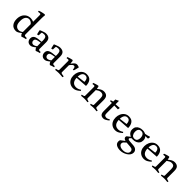

<svg xmlns="http://www.w3.org/2000/svg" viewBox="374 -2410 4361 4361"><g transform="rotate(45 2555.0 -229.0)"><path d="M432 -85Q432 -75 436 -65.5Q440 -56 448 -52Q459 -48 478.5 -47.5Q498 -47 511 -48L518 -18Q491 -13 459 -4Q427 5 401 16Q386 5 373 -12Q360 -29 355 -52Q309 -15 279 0.5Q249 16 223 16Q133 16 87.5 -41.5Q42 -99 42 -192Q42 -262 68 -316Q94 -370 142.5 -401Q191 -432 258 -432Q283 -432 309 -425.5Q335 -419 352 -411V-622Q352 -636 348.5 -645.5Q345 -655 334 -656Q325 -658 310 -656Q295 -654 283 -652Q271 -650 271 -650L266 -680Q286 -689 315.5 -697Q345 -705 375 -711Q405 -717 424 -718L439 -700Q435 -681 433.5 -657Q432 -633 432 -602ZM254 -43Q277 -43 300.5 -52Q324 -61 352 -83V-332Q335 -359 306 -375Q277 -391 249 -391Q199 -391 165 -349Q131 -307 131 -215Q131 -124 165.5 -83.5Q200 -43 254 -43Z M719 -44Q738 -44 763 -55Q788 -66 811 -84V-198L734 -184Q699 -178 677 -162Q655 -146 655 -112Q655 -84 673 -64Q691 -44 719 -44ZM891 -286V-82Q891 -60 902.5 -53Q914 -46 930 -46Q941 -46 949 -46.5Q957 -47 957 -47L965 -18Q937 -12 911.5 -3.5Q886 5 861 16Q845 5 832 -12Q819 -29 814 -51Q768 -13 740 1.5Q712 16 684 16Q632 16 602 -16Q572 -48 572 -100Q572 -141 591.5 -165Q611 -189 644.5 -201Q678 -213 719 -217L811 -227V-272Q811 -324 795.5 -355.5Q780 -387 730 -387Q711 -387 693.5 -383.5Q676 -380 666 -375Q663 -365 662 -347Q661 -329 660.5 -311.5Q660 -294 660 -283L618 -271Q615 -281 609.5 -303Q604 -325 599 -348Q594 -371 593 -383Q610 -391 638.5 -402.5Q667 -414 697.5 -423Q728 -432 749 -432Q823 -432 857 -396Q891 -360 891 -286Z M1174 -44Q1193 -44 1218 -55Q1243 -66 1266 -84V-198L1189 -184Q1154 -178 1132 -162Q1110 -146 1110 -112Q1110 -84 1128 -64Q1146 -44 1174 -44ZM1346 -286V-82Q1346 -60 1357.5 -53Q1369 -46 1385 -46Q1396 -46 1404 -46.5Q1412 -47 1412 -47L1420 -18Q1392 -12 1366.5 -3.5Q1341 5 1316 16Q1300 5 1287 -12Q1274 -29 1269 -51Q1223 -13 1195 1.5Q1167 16 1139 16Q1087 16 1057 -16Q1027 -48 1027 -100Q1027 -141 1046.5 -165Q1066 -189 1099.5 -201Q1133 -213 1174 -217L1266 -227V-272Q1266 -324 1250.5 -355.5Q1235 -387 1185 -387Q1166 -387 1148.5 -383.5Q1131 -380 1121 -375Q1118 -365 1117 -347Q1116 -329 1115.5 -311.5Q1115 -294 1115 -283L1073 -271Q1070 -281 1064.5 -303Q1059 -325 1054 -348Q1049 -371 1048 -383Q1065 -391 1093.5 -402.5Q1122 -414 1152.5 -423Q1183 -432 1204 -432Q1278 -432 1312 -396Q1346 -360 1346 -286Z M1600 -432 1616 -414Q1616 -395 1619 -373.5Q1622 -352 1625 -337L1658 -379Q1682 -408 1702.5 -420Q1723 -432 1748 -432Q1766 -432 1786.5 -425Q1807 -418 1819 -413Q1817 -399 1810.5 -373.5Q1804 -348 1797.5 -323Q1791 -298 1785 -284L1758 -282Q1758 -316 1748 -340Q1738 -364 1716 -364Q1698 -364 1680.5 -351Q1663 -338 1649 -320.5Q1635 -303 1625 -289V-67Q1625 -54 1629 -48.5Q1633 -43 1646 -38Q1656 -35 1673.5 -32Q1691 -29 1706 -27.5Q1721 -26 1721 -26L1714 8Q1680 5 1647 2.5Q1614 0 1594 0Q1575 0 1543 2Q1511 4 1480 8L1472 -22Q1472 -22 1482.5 -24Q1493 -26 1507 -29.5Q1521 -33 1530 -37Q1541 -43 1543 -48Q1545 -53 1545 -66V-336Q1545 -350 1542 -358.5Q1539 -367 1528 -369Q1521 -371 1507.5 -369.5Q1494 -368 1483.5 -366Q1473 -364 1473 -364L1468 -394Q1486 -402 1510 -410Q1534 -418 1558 -424Q1582 -430 1600 -432Z M2232 -230 1950 -210Q1958 -47 2094 -47Q2127 -47 2158.5 -60Q2190 -73 2214 -90L2230 -68Q2191 -32 2160 -14Q2129 4 2105 10Q2081 16 2061 16Q2001 16 1956 -10.5Q1911 -37 1886 -85.5Q1861 -134 1861 -200Q1861 -261 1885 -314Q1909 -367 1953.5 -399.5Q1998 -432 2059 -432Q2150 -432 2191 -375.5Q2232 -319 2232 -230ZM2053 -391Q2015 -391 1992.5 -369.5Q1970 -348 1960 -314.5Q1950 -281 1950 -246L2142 -270Q2142 -301 2134 -328.5Q2126 -356 2107 -373.5Q2088 -391 2053 -391Z M2456 -321V-64Q2456 -52 2458.5 -47Q2461 -42 2472 -36Q2486 -29 2505.5 -25Q2525 -21 2525 -21L2518 8Q2480 4 2457.5 2Q2435 0 2415 0Q2395 0 2372 2Q2349 4 2311 8L2303 -22Q2303 -22 2313.5 -24Q2324 -26 2338 -29.5Q2352 -33 2361 -37Q2372 -43 2374 -48Q2376 -53 2376 -66V-336Q2376 -350 2373 -358.5Q2370 -367 2359 -369Q2352 -371 2338.5 -369.5Q2325 -368 2314.5 -366Q2304 -364 2304 -364L2299 -394Q2317 -402 2340.5 -410Q2364 -418 2387.5 -424Q2411 -430 2429 -432L2445 -414Q2445 -398 2448 -383.5Q2451 -369 2455 -358L2493 -387Q2518 -407 2548.5 -419.5Q2579 -432 2610 -432Q2674 -432 2708.5 -398Q2743 -364 2743 -281V-66Q2743 -53 2745.5 -48Q2748 -43 2759 -37Q2769 -33 2782 -29.5Q2795 -26 2805.5 -24Q2816 -22 2816 -22L2809 8Q2771 4 2748 2Q2725 0 2705 0Q2686 0 2663 2Q2640 4 2602 8L2595 -21Q2595 -21 2614.5 -25Q2634 -29 2648 -36Q2659 -42 2661 -47Q2663 -52 2663 -64V-261Q2663 -318 2643 -344.5Q2623 -371 2571 -371Q2540 -371 2510 -355.5Q2480 -340 2456 -321Z M2863 -372 2858 -398 2921 -416V-483L3001 -520V-410L3129 -419L3121 -366L3001 -370V-124Q3001 -74 3020 -59.5Q3039 -45 3069 -45Q3091 -45 3113 -55.5Q3135 -66 3151 -76L3166 -53Q3150 -40 3127.5 -23.5Q3105 -7 3079.5 4.5Q3054 16 3027 16Q3000 16 2975.5 6Q2951 -4 2936 -31Q2921 -58 2921 -109V-372Z M3585 -230 3303 -210Q3311 -47 3447 -47Q3480 -47 3511.5 -60Q3543 -73 3567 -90L3583 -68Q3544 -32 3513 -14Q3482 4 3458 10Q3434 16 3414 16Q3354 16 3309 -10.5Q3264 -37 3239 -85.5Q3214 -134 3214 -200Q3214 -261 3238 -314Q3262 -367 3306.5 -399.5Q3351 -432 3412 -432Q3503 -432 3544 -375.5Q3585 -319 3585 -230ZM3406 -391Q3368 -391 3345.5 -369.5Q3323 -348 3313 -314.5Q3303 -281 3303 -246L3495 -270Q3495 -301 3487 -328.5Q3479 -356 3460 -373.5Q3441 -391 3406 -391Z M3691 -72 3769 -134Q3769 -134 3754 -141Q3739 -148 3719.5 -164Q3700 -180 3685 -207.5Q3670 -235 3670 -277Q3670 -328 3694.5 -362.5Q3719 -397 3760 -414.5Q3801 -432 3852 -432Q3896 -432 3922 -421Q3948 -410 3948 -410L3961 -412Q3986 -415 4018 -423.5Q4050 -432 4072 -442L4085 -428L4074 -380Q4061 -378 4037 -377.5Q4013 -377 3989 -379Q3989 -379 3999 -367.5Q4009 -356 4019 -333Q4029 -310 4029 -277Q4029 -226 4005 -191Q3981 -156 3939.5 -138Q3898 -120 3847 -120Q3830 -120 3819 -122Q3808 -124 3808 -124Q3792 -111 3779 -99Q3766 -87 3766 -75Q3766 -62 3781 -54Q3796 -46 3842 -43L3941 -36Q4006 -31 4038 0Q4070 31 4070 75Q4070 116 4047 150Q4024 184 3986 208.5Q3948 233 3903.5 246.5Q3859 260 3816 260Q3738 260 3690 230Q3642 200 3642 140Q3642 129 3644.5 116Q3647 103 3651 94L3750 19Q3716 10 3700 -6.5Q3684 -23 3684 -45Q3684 -49 3686.5 -58.5Q3689 -68 3691 -72ZM3914 36 3794 27Q3757 58 3739.5 78.5Q3722 99 3722 125Q3722 161 3758.5 186Q3795 211 3857 211Q3920 211 3961.5 183Q4003 155 4003 110Q4003 78 3983.5 59Q3964 40 3914 36ZM3754 -283Q3754 -234 3778.5 -196.5Q3803 -159 3852 -159Q3901 -159 3922.5 -190Q3944 -221 3944 -270Q3944 -320 3920 -357Q3896 -394 3847 -394Q3798 -394 3776 -363Q3754 -332 3754 -283Z M4506 -230 4224 -210Q4232 -47 4368 -47Q4401 -47 4432.5 -60Q4464 -73 4488 -90L4504 -68Q4465 -32 4434 -14Q4403 4 4379 10Q4355 16 4335 16Q4275 16 4230 -10.5Q4185 -37 4160 -85.5Q4135 -134 4135 -200Q4135 -261 4159 -314Q4183 -367 4227.5 -399.5Q4272 -432 4333 -432Q4424 -432 4465 -375.5Q4506 -319 4506 -230ZM4327 -391Q4289 -391 4266.5 -369.5Q4244 -348 4234 -314.5Q4224 -281 4224 -246L4416 -270Q4416 -301 4408 -328.5Q4400 -356 4381 -373.5Q4362 -391 4327 -391Z M4730 -321V-64Q4730 -52 4732.5 -47Q4735 -42 4746 -36Q4760 -29 4779.5 -25Q4799 -21 4799 -21L4792 8Q4754 4 4731.5 2Q4709 0 4689 0Q4669 0 4646 2Q4623 4 4585 8L4577 -22Q4577 -22 4587.5 -24Q4598 -26 4612 -29.5Q4626 -33 4635 -37Q4646 -43 4648 -48Q4650 -53 4650 -66V-336Q4650 -350 4647 -358.5Q4644 -367 4633 -369Q4626 -371 4612.5 -369.5Q4599 -368 4588.5 -366Q4578 -364 4578 -364L4573 -394Q4591 -402 4614.5 -410Q4638 -418 4661.5 -424Q4685 -430 4703 -432L4719 -414Q4719 -398 4722 -383.5Q4725 -369 4729 -358L4767 -387Q4792 -407 4822.5 -419.5Q4853 -432 4884 -432Q4948 -432 4982.5 -398Q5017 -364 5017 -281V-66Q5017 -53 5019.5 -48Q5022 -43 5033 -37Q5043 -33 5056 -29.5Q5069 -26 5079.5 -24Q5090 -22 5090 -22L5083 8Q5045 4 5022 2Q4999 0 4979 0Q4960 0 4937 2Q4914 4 4876 8L4869 -21Q4869 -21 4888.5 -25Q4908 -29 4922 -36Q4933 -42 4935 -47Q4937 -52 4937 -64V-261Q4937 -318 4917 -344.5Q4897 -371 4845 -371Q4814 -371 4784 -355.5Q4754 -340 4730 -321Z"/></g></svg>

Font: Buenard
Style: Regular
Weight: 400
Version: Version 2.000